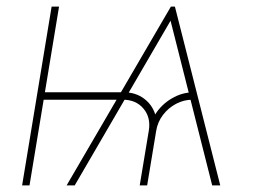

<svg xmlns="http://www.w3.org/2000/svg" viewBox="-20 -561 775 581"><path d="M622.1 0 492.7 -511.7 499.5 -541H509.3L646.5 0ZM46.9 0 136.2 -541H158.7L69.3 0ZM101.6 -259.3 105 -281.7H353L349.6 -259.3ZM402.8 0 430.2 -165Q437 -205.1 414.3 -232.2Q391.6 -259.3 351.6 -259.3L355 -281.7Q389.6 -281.7 415 -263.2Q440.4 -244.6 449.7 -214.8Q468.3 -244.6 499.8 -263.2Q531.2 -281.7 565.9 -281.7L562.5 -259.3Q536.1 -259.3 512.7 -246.8Q489.3 -234.4 473.1 -213.1Q457 -191.9 452.6 -165L425.3 0ZM181.6 0 497.1 -541H507.3L503.9 -511.7L206.1 0Z"/></svg>

Font: Inter 17pt Thin
Style: Italic
Weight: 250
Italic angle: -9.3988°
Version: Version 4.001;git-66647c0bb